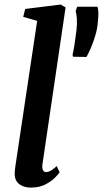

<svg xmlns="http://www.w3.org/2000/svg" viewBox="-20 -838 465 868"><path d="M172 -96Q169.5 -79 174 -69.5Q178.5 -60 188 -60Q197 -60 207.5 -65.2Q218 -70.5 236.5 -87L249.5 -58.5Q244 -50.5 228 -34.2Q212 -18 185 -4Q158 10 119 10Q100.5 10 83.8 3.8Q67 -2.5 56.5 -16.5Q46 -30.5 46.5 -53.5Q46.5 -58.5 47 -65.2Q47.5 -72 48.5 -78.8Q49.5 -85.5 50 -90L148 -743.5L85 -762L94 -797.5L254.5 -817.5L276.5 -804.5ZM371 -580.5 310 -581.5 308 -591Q313 -611.5 317 -637.5Q321 -663.5 325.5 -699.5Q329 -730.5 327.5 -752.5Q326 -774.5 322 -788L329 -807.5H421Q424.5 -795 424.8 -778.5Q425 -762 422 -734.5Q419.5 -706.5 411 -677.8Q402.5 -649 391.8 -623.8Q381 -598.5 371 -580.5Z"/></svg>

Font: Merriweather 24pt SemiBold
Style: Italic
Weight: 600
Italic angle: -7.8°
Version: Version 2.101